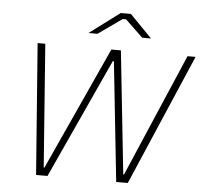

<svg xmlns="http://www.w3.org/2000/svg" viewBox="-59 -960 1080 1022"><g transform="rotate(5 481.0 -449.0)"><path d="M171 0H232L525 -639H531L599 0H661L962 -700H919L637 -43H633L563 -700H512L212 -43H208L159 -700H118ZM383 -777H431L558 -867H576L670 -777H717L599 -898H545Z"/></g></svg>

Font: Fixel Display 20240404 ExLight
Style: Italic
Weight: 200
Italic angle: -10°
Designer: AlfaBravo + MacPaw
Foundry: Kyrylo Tkachov, Marchela Mozhyna, Serhii Makarenko, Maria Weinstein, Zakhar Kryvoshyya
Version: Version 1.211;Glyphs 3.2 (3225)